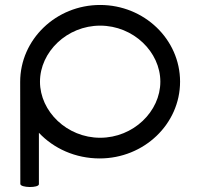

<svg xmlns="http://www.w3.org/2000/svg" viewBox="-20 -639 792 766"><path d="M61.1 94.8C61.1 110.5 135.2 111.6 135.2 95.8C135.2 64.1 135.2 -77.6 135.2 -109.3C194 -46.6 280.9 -6.9 377.7 -6.9C554.5 -6.9 698.4 -144.1 698.4 -313.1C698.4 -482 555.3 -619.2 379.5 -619.2C203.7 -619.2 60.5 -481.7 60.5 -312.3ZM619.7 -313.1C619.7 -194.3 512 -89.4 379.6 -89.4C247.3 -89.4 139.5 -194.3 139.5 -313.1C139.5 -431.8 247.3 -536.7 379.6 -536.7C512 -536.7 619.7 -431.8 619.7 -313.1Z"/></svg>

Font: Hi.
Style: Tall Regular
Weight: 400
Designer: Mew Too, Robert Jablonski
Foundry: Cannot Into Space Fonts
Version: Version 1.996